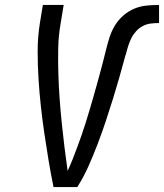

<svg xmlns="http://www.w3.org/2000/svg" viewBox="-20 -755 662 775"><path d="M196 0Q185 -54 176 -108Q167 -162 159 -216.5Q151 -271 145 -325.5Q139 -380 135.5 -436Q132 -492 132 -548.5Q132 -605 141 -662L153 -735H237L225 -662Q216 -611 215 -560Q214 -509 215.5 -459Q217 -409 220.5 -359.5Q224 -310 229 -261Q234 -212 240 -163Q246 -114 253 -65Q264 -89 273.5 -113Q283 -137 292 -161.5Q301 -186 309.5 -210Q318 -234 325.5 -258.5Q333 -283 340.5 -307.5Q348 -332 355 -357Q362 -382 369 -406.5Q376 -431 382.5 -455.5Q389 -480 395.5 -504.5Q402 -529 408 -554Q414 -579 422 -604Q430 -629 443.5 -651.5Q457 -674 477.5 -692Q498 -710 522 -720Q546 -730 571.5 -732.5Q597 -735 622 -735V-662Q605 -662 588.5 -660Q572 -658 556.5 -650Q541 -642 529 -628.5Q517 -615 509.5 -599.5Q502 -584 497 -568Q492 -552 488 -535L487 -534Q475 -489 462 -443.5Q449 -398 435 -353Q421 -308 406 -263Q391 -218 374 -173.5Q357 -129 337.5 -85Q318 -41 292 0Z"/></svg>

Font: Iosevka Curly Extended Oblique
Style: Regular
Weight: 400
Width: 7
Italic angle: -9°
Monospace: yes
Designer: Belleve Invis
Foundry: Belleve Invis
Version: Version 11.1.0; ttfautohint (v1.8.3)